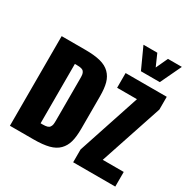

<svg xmlns="http://www.w3.org/2000/svg" viewBox="-225 -1286 1490 1502"><g transform="rotate(30 519.5 -535.5)"><path d="M732.9 -881.8 646.5 -1071.3H771.5L818.4 -964.8L867.7 -1071.3H993.2L903.3 -881.8ZM629.9 0V-115.7L815.4 -676.8H636.2V-809.6H1007.8V-694.3L820.8 -132.3H1010.3V0ZM58.6 0V-809.6H272Q355.5 -809.6 409.4 -795.7Q463.4 -781.7 495.6 -749.5Q527.8 -717.3 540.8 -670.2Q553.7 -623 553.7 -551.3V-259.3Q553.7 -187 540.8 -139.9Q527.8 -92.8 495.6 -60.3Q463.4 -27.8 409.4 -13.9Q355.5 0 272.5 0ZM256.8 -136.7H275.4Q300.8 -136.7 315.7 -140.9Q330.6 -145 338.1 -155.8Q345.7 -166.5 347.9 -179.4Q350.1 -192.4 350.1 -215.8V-595.7Q350.1 -619.1 347.9 -631.8Q345.7 -644.5 338.1 -654.8Q330.6 -665 315.7 -668.9Q300.8 -672.9 275.4 -672.9H256.8Z"/></g></svg>

Font: Oswald
Style: Heavy
Weight: 800
Designer: Vernon Adams
Foundry: Vernon Adams
Version: 3.0; ttfautohint (v0.95) -l 8 -r 50 -G 200 -x 0 -w "G" -W -c